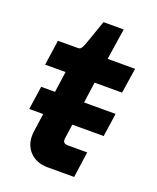

<svg xmlns="http://www.w3.org/2000/svg" viewBox="-124 -720 651 795"><g transform="rotate(20 202.0 -323.0)"><path d="M182 -1Q130 -1 100.5 -34.5Q71 -68 78 -121L117 -397H27L43 -508H132Q137 -508 141 -510.5Q145 -513 149.5 -521.5Q154 -530 159 -545L194 -645H283L262 -508H383L366 -397H245L209 -140Q207 -126 212.5 -120.5Q218 -115 230 -115H315L299 -1ZM28 -202 43 -305H371L356 -202Z"/></g></svg>

Font: Finlandica SemiBold
Style: Italic
Weight: 600
Italic angle: -8°
Designer: Niklas Ekholm, Juho Hiilivirta, Jaakko Suomalainen
Foundry: Helsinki Type Studio
Version: Version 1.063